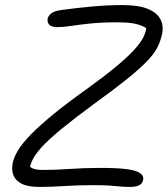

<svg xmlns="http://www.w3.org/2000/svg" viewBox="-20 -730 661 757"><path d="M136 7Q90 7 65.5 -5.5Q41 -18 33 -39Q25 -60 30 -87Q35 -111 51.5 -138Q68 -165 101 -199Q134 -233 188 -277.5Q242 -322 322 -379Q390 -428 436 -466Q482 -504 509.5 -534Q537 -564 548 -589Q559 -614 558 -637L567 -610Q557 -620 542 -627Q527 -634 503.5 -638Q480 -642 442 -642Q382 -642 338 -637.5Q294 -633 262 -628Q230 -623 206 -623Q193 -623 184 -626.5Q175 -630 170.5 -637.5Q166 -645 168 -657Q171 -669 182.5 -677.5Q194 -686 218 -690Q283 -699 344.5 -704.5Q406 -710 464 -710Q525 -710 561.5 -695.5Q598 -681 612 -655Q626 -629 619 -596Q613 -567 600 -542Q587 -517 558.5 -487.5Q530 -458 479 -417Q428 -376 345 -316Q269 -260 220.5 -220Q172 -180 144.5 -150Q117 -120 106 -95Q95 -70 94 -44L83 -92Q91 -76 105 -68Q119 -60 146 -60Q200 -60 256.5 -64Q313 -68 375 -68Q439 -68 477 -63.5Q515 -59 531.5 -48Q548 -37 544 -19Q541 -6 528.5 0.5Q516 7 492 7Q469 7 451 5Q433 3 409.5 1.5Q386 0 345 0Q288 0 235 3.5Q182 7 136 7Z"/></svg>

Font: Shantell Sans Light
Style: Italic
Weight: 300
Italic angle: -11°
Designer: Stephen Nixon, Anya Danilova, Shantell Martin
Foundry: Arrow Type
Version: Version 1.008;[ac192a2d6]